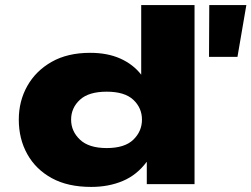

<svg xmlns="http://www.w3.org/2000/svg" viewBox="-20 -725 990 756"><path d="M339 11Q247 11 184 -23.5Q121 -58 87.5 -118Q54 -178 54 -254Q54 -327 87.5 -386.5Q121 -446 183.5 -481.5Q246 -517 335 -517Q403 -517 453.5 -494.5Q504 -472 536 -431V-705H746V0H558V-87H557Q519 -36 463.5 -12.5Q408 11 339 11ZM400 -142Q471 -142 505 -175Q539 -208 539 -254Q539 -300 505 -332Q471 -364 400 -364Q329 -364 294.5 -332Q260 -300 260 -254Q260 -208 295 -175Q330 -142 400 -142ZM803 -501 804 -705H950L915 -501Z"/></svg>

Font: Nunito Sans 7pt Expanded Black
Style: Regular
Weight: 900
Width: 7
Designer: Vernon Adams
Foundry: Vernon Adams
Version: Version 3.101;gftools[0.9.27]